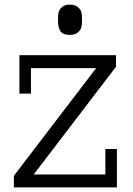

<svg xmlns="http://www.w3.org/2000/svg" viewBox="-20 -811 576 831"><path d="M436 -166V-56H126L482 -522V-572H64V-406H114V-516H396L40 -50V0H486V-166ZM282 -660Q305 -660 317.5 -671Q330 -682 332.5 -694Q335 -706 335 -725Q335 -745 332.5 -757Q330 -769 317.5 -780Q305 -791 282 -791Q260 -791 248 -780Q236 -769 233.5 -757Q231 -745 231 -725Q231 -711 232.5 -701.5Q234 -692 238.5 -681.5Q243 -671 254 -665.5Q265 -660 282 -660Z"/></svg>

Font: Glegoo
Style: Regular
Weight: 400
Version: Version 2.0.1; ttfautohint (v0.9) -r 48 -G 60